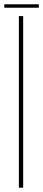

<svg xmlns="http://www.w3.org/2000/svg" viewBox="-28 -875 201 895"><path d="M60 0V-800H80V0ZM-8 -855H153V-839H-8Z"/></svg>

Font: Big Shoulders Thin
Style: Regular
Weight: 100
Designer: Patric King
Foundry: XO Type Co
Version: Version 2.002